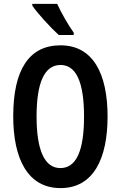

<svg xmlns="http://www.w3.org/2000/svg" viewBox="-20 -957 620 987"><path d="M274 -937H146V-928C172 -889 245 -810 282 -777H359V-789C334 -823 293 -894 274 -937ZM533 -358C533 -577 459 -724 291 -724C131 -724 48 -601 48 -359C48 -142 122 10 291 10C459 10 533 -139 533 -358ZM168 -358C168 -533 209 -623 291 -623C371 -623 412 -536 412 -358C412 -179 371 -93 290 -93C210 -93 168 -183 168 -358Z"/></svg>

Font: Noto Sans Gurmukhi UI ExtraCondensed SemiBold
Style: Regular
Weight: 600
Width: 2
Designer: Jelle Bosma - Monotype Design Team
Foundry: Monotype Imaging Inc.
Version: Version 2.004